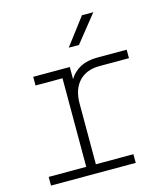

<svg xmlns="http://www.w3.org/2000/svg" viewBox="-116 -874 832 963"><g transform="rotate(-15 300.0 -392.5)"><path d="M29 0V-45H224V-505H84V-550H274V-487Q295 -522 331 -541Q367 -560 419 -560H572V-516H419Q351 -516 312.5 -475Q274 -434 274 -360V-45H469V0ZM294 -645 400 -785H459L347 -645Z"/></g></svg>

Font: Tiny Thin
Style: Regular
Weight: 100
Monospace: yes
Designer: Philipp Nurullin, Konstantin Bulenkov
Foundry: JetBrains
Version: Version 2.251; ttfautohint (v1.8.4.7-5d5b)